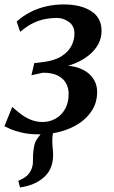

<svg xmlns="http://www.w3.org/2000/svg" viewBox="-20 -582 502 846"><path d="M68.5 244 60.5 215Q82.5 205.5 96 194.5Q109.5 183.5 117 167Q126 148.5 125.2 123.8Q124.5 99 128.5 73.5Q131.5 44.5 147.5 24.5Q163.5 4.5 174.5 -10.5L239.5 -48.5Q222 -28 216 -6.2Q210 15.5 210.5 42Q210.5 55 212.2 70.8Q214 86.5 214 101Q214 133.5 202.5 160Q191 186.5 164 207Q145.5 221 122.8 230Q100 239 68.5 244ZM152 10Q108 10 75.8 2.2Q43.5 -5.5 24.2 -14.2Q5 -23 -0.5 -26L34 -111Q53.5 -93 74 -77.8Q94.5 -62.5 118 -53.5Q141.5 -44.5 167.5 -44.5Q198.5 -44.5 224.5 -59Q250.5 -73.5 266.5 -101.2Q282.5 -129 282.5 -169Q282.5 -195 270.5 -216Q258.5 -237 233.5 -249.5Q208.5 -262 168.5 -261.5L118.5 -250.5L131 -304L166 -308Q218 -314 249 -333Q280 -352 294 -378.5Q308 -405 308 -434Q308 -468 283.5 -485.5Q259 -503 230 -503Q207 -503 181.2 -498.5Q155.5 -494 127.5 -481Q99.5 -468 69 -441.5L53.5 -487Q81.5 -512.5 114.8 -529.2Q148 -546 184.8 -554.2Q221.5 -562.5 260 -562.5Q336 -562.5 381.8 -533Q427.5 -503.5 427.5 -446.5Q427.5 -414 412.8 -387Q398 -360 371.8 -338.8Q345.5 -317.5 310.8 -303Q276 -288.5 236.5 -282.5L231.5 -290.5Q285.5 -297 325.2 -283.2Q365 -269.5 386.5 -241.5Q408 -213.5 408 -177Q408 -133 387.2 -98.5Q366.5 -64 330.8 -39.8Q295 -15.5 249 -2.8Q203 10 152 10Z"/></svg>

Font: Merriweather 28pt Medium
Style: Italic
Weight: 500
Italic angle: -7.8°
Version: Version 2.101